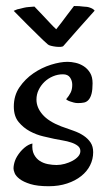

<svg xmlns="http://www.w3.org/2000/svg" viewBox="-20 -610 358 645"><path d="M185.5 -185.5Q207 -177.7 226.6 -170.9Q246.1 -164.1 260.7 -154.3Q275.4 -144.5 284.2 -131.3Q293 -118.2 293 -98.6Q293 -75.2 282.7 -54.7Q272.5 -34.2 252.9 -18.6Q233.4 -2.9 205.6 6.3Q177.7 15.6 143.6 15.6Q105.5 15.6 82 8.3Q58.6 1 45.9 -8.8Q33.2 -18.6 29.3 -28.3Q25.4 -38.1 25.4 -43.9Q25.4 -55.7 30.3 -69.8Q35.2 -84 48.8 -100.6Q54.7 -107.4 61.5 -113.3Q75.2 -125 88.9 -127.9Q86.9 -105.5 94.2 -91.3Q101.6 -77.1 113.8 -69.3Q126 -61.5 141.1 -58.6Q156.2 -55.7 169.9 -55.7Q183.6 -55.7 197.8 -59.6Q211.9 -63.5 223.6 -69.8Q235.4 -76.2 242.7 -84.5Q250 -92.8 250 -102.5Q250 -113.3 241.2 -120.1Q232.4 -127 219.2 -131.3Q206.1 -135.7 190.9 -138.2Q175.8 -140.6 162.1 -143.6Q148.4 -146.5 125.5 -151.9Q102.5 -157.2 80.6 -168.9Q58.6 -180.7 42.5 -200.2Q26.4 -219.7 26.4 -252Q26.4 -289.1 45.4 -316.9Q64.5 -344.7 92.3 -363.8Q120.1 -382.8 151.4 -392.6Q182.6 -402.3 207 -402.3Q219.7 -402.3 234.4 -398.9Q249 -395.5 261.7 -387.2Q274.4 -378.9 282.7 -365.2Q291 -351.6 291 -330.1Q291 -308.6 287.6 -295.4Q284.2 -282.2 277.8 -274.9Q271.5 -267.6 262.7 -265.6Q253.9 -263.7 242.2 -263.7Q234.4 -263.7 227.5 -265.6Q221.7 -267.6 214.8 -269.5Q208 -271.5 202.1 -276.4Q211.9 -288.1 217.3 -298.8Q222.7 -309.6 222.7 -325.2Q222.7 -338.9 215.3 -349.6Q208 -360.4 191.4 -360.4Q173.8 -360.4 157.7 -353.5Q141.6 -346.7 129.4 -335Q117.2 -323.2 109.9 -308.1Q102.5 -293 102.5 -275.4Q102.5 -249 122.6 -225.6Q142.6 -202.1 185.5 -185.5ZM140.6 -460.9Q126 -473.6 108.4 -491.2Q77.1 -521.5 26.4 -573.2Q24.4 -573.2 34.2 -577.1Q38.1 -579.1 44.9 -580.1Q51.8 -582 60.5 -584Q68.4 -585.9 76.7 -586.4Q85 -586.9 95.7 -587.9Q112.3 -570.3 125.5 -556.6Q138.7 -543 148.4 -532.2Q159.2 -520.5 168.9 -511.7Q176.8 -522.5 186.5 -534.2Q194.3 -544.9 205.1 -559.1Q215.8 -573.2 228.5 -589.8Q237.3 -589.8 245.6 -589.4Q253.9 -588.9 259.8 -587.9Q266.6 -586.9 272.5 -586.9Q278.3 -585.9 283.2 -584Q293.9 -580.1 297.9 -574.2Q265.6 -538.1 245.6 -515.6Q225.6 -493.2 213.9 -479.5Q200.2 -463.9 193.4 -456.1Q191.4 -453.1 184.1 -452.6Q176.8 -452.1 168 -453.1Q159.2 -454.1 151.4 -456.1Q143.6 -458 140.6 -460.9Z"/></svg>

Font: Rancho
Style: Regular
Weight: 400
Designer: Font Diner, Inc
Foundry: Font Diner, Inc
Version: Version 1.001